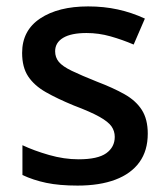

<svg xmlns="http://www.w3.org/2000/svg" viewBox="-20 -569 524 599"><path d="M441 -152Q441 -99 415 -63Q389 -27 340 -8.5Q291 10 222 10Q165 10 124.5 1.5Q84 -7 50 -23V-116Q86 -99 133 -85.5Q180 -72 225 -72Q285 -72 311.5 -91Q338 -110 338 -142Q338 -160 328 -174.5Q318 -189 290.5 -204.5Q263 -220 210 -240Q159 -261 123 -281.5Q87 -302 68 -330.5Q49 -359 49 -404Q49 -474 105.5 -511.5Q162 -549 255 -549Q304 -549 347.5 -539.5Q391 -530 432 -511L397 -430Q362 -445 325 -455.5Q288 -466 250 -466Q202 -466 177 -451Q152 -436 152 -409Q152 -390 163.5 -376Q175 -362 204 -348Q233 -334 283 -314Q333 -295 368.5 -275Q404 -255 422.5 -226Q441 -197 441 -152Z"/></svg>

Font: Noto Sans Hebrew Medium
Style: Regular
Weight: 500
Designer: Monotype Design Team
Foundry: Monotype Imaging Inc.
Version: Version 2.003